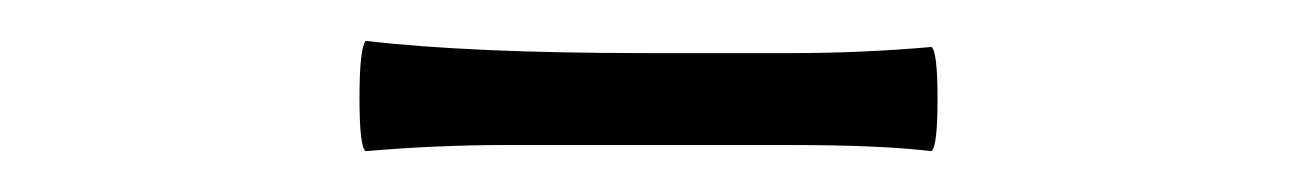

<svg xmlns="http://www.w3.org/2000/svg" viewBox="-20 -741 634 94"><path d="M159 -667Q156 -669 156 -693Q156 -717 159 -721Q210 -715 297 -715H367Q402 -715 436 -718Q439 -716 439 -692.5Q439 -669 436 -667Q411 -670 367 -670H297H228Q194 -670 159 -667Z"/></svg>

Font: GenSekiGothic TW L
Style: Regular
Weight: 300
Version: Version 1.501;PS 1;hotconv 16.6.51;makeotf.lib2.5.65220